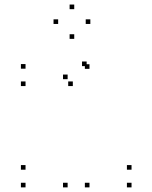

<svg xmlns="http://www.w3.org/2000/svg" viewBox="-20 -801 660 831"><path d="M367.3 -503V-523H347.3V-503ZM355 -514.8V-534.8H335V-514.8ZM90.5 -503.7V-523.7H70.5V-503.7ZM90.5 -428.5V-448.5H70.5V-428.5ZM295.2 -428.5V-448.5H275.2V-428.5ZM272.7 -458.3V-478.3H252.7V-458.3ZM272.7 10V-10H252.7V10ZM367.3 10V-10H347.3V10ZM549.3 10V-10H529.3V10ZM549.3 -66.5V-86.5H529.3V-66.5ZM90.5 -66.5V-86.5H70.5V-66.5ZM90.5 10V-10H70.5V10ZM371 -697.3V-717.3H351V-697.3ZM301.3 -761.3V-781.3H281.3V-761.3ZM231.7 -697.3V-717.3H211.7V-697.3ZM301.3 -632.8V-652.8H281.3V-632.8Z"/></svg>

Font: Monaspace Neon Dots Var
Style: Regular
Weight: 400
Designer: Riley Cran and the Lettermatic Team
Version: Version 1.100 (Monaspace Neon Dots)